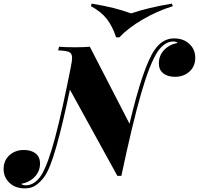

<svg xmlns="http://www.w3.org/2000/svg" viewBox="-105 -966 1098 1060"><path d="M973 -647Q973 -600 941 -571Q909 -542 861 -542Q820 -542 796 -561.5Q772 -581 772 -616Q772 -660 801.5 -690.5Q831 -721 876 -729Q868 -737 851 -737Q827 -737 805 -722Q783 -707 766 -682Q722 -616 674 -449.5Q626 -283 565 5H543L281 -471Q242 -284 206.5 -158Q171 -32 139 11Q117 40 92.5 57Q68 74 32 74Q-20 74 -52.5 43.5Q-85 13 -85 -33Q-85 -80 -53 -109Q-21 -138 27 -138Q68 -138 92 -118.5Q116 -99 116 -64Q116 -20 86.5 10.5Q57 41 12 49Q20 57 37 57Q87 57 123 1Q160 -58 200 -209.5Q240 -361 287 -601V-602Q293 -631 293 -647Q293 -671 277 -678.5Q261 -686 216 -688L221 -708Q252 -705 310 -705Q357 -705 391 -708L610 -283Q685 -598 748 -690Q792 -754 856 -754Q908 -754 940.5 -723.5Q973 -693 973 -647ZM844 -946 849 -932Q760 -904 681 -857.5Q602 -811 554 -760H536Q516 -821 485 -861Q454 -901 397 -932L401 -946Q473 -934 522.5 -921.5Q572 -909 619 -892Q716 -925 844 -946Z"/></svg>

Font: Playfair Display SC Black
Style: Italic
Weight: 900
Italic angle: -14°
Designer: Claus Eggers Sørensen
Foundry: Claus Eggers Sørensen
Version: Version 1.200; ttfautohint (v1.6)